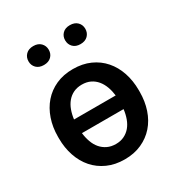

<svg xmlns="http://www.w3.org/2000/svg" viewBox="-176 -874 953 1010"><g transform="rotate(-30 300.0 -368.5)"><path d="M44.9 -269Q44.9 -326.2 61.8 -375.5Q78.6 -424.8 110.1 -460.9Q141.6 -497.1 187 -517.6Q232.4 -538.1 290 -538.1Q348.1 -538.1 393.8 -517.6Q439.5 -497.1 470.9 -460.9Q502.4 -424.8 519 -375.5Q535.6 -326.2 535.6 -269V-258.8Q535.6 -201.2 519 -151.9Q502.4 -102.5 470.9 -66.7Q439.5 -30.8 394 -10.3Q348.6 10.3 291 10.3Q232.9 10.3 187.3 -10.3Q141.6 -30.8 110.1 -66.7Q78.6 -102.5 61.8 -151.9Q44.9 -201.2 44.9 -258.8ZM291 -83Q319.3 -83 341.3 -93.8Q363.3 -104.5 378.9 -123Q394.5 -141.6 403.8 -167.2Q413.1 -192.9 416.5 -222.2H163.6Q167 -192.9 176.3 -167.2Q185.5 -141.6 201.4 -123Q217.3 -104.5 239.5 -93.8Q261.7 -83 291 -83ZM290 -443.8Q261.2 -443.8 239 -433.1Q216.8 -422.4 201.2 -403.6Q185.5 -384.8 176.3 -359.4Q167 -334 163.6 -305.2H416.5Q413.1 -334 403.8 -359.4Q394.5 -384.8 378.9 -403.6Q363.3 -422.4 341.3 -433.1Q319.3 -443.8 290 -443.8ZM108.9 -689.5Q108.9 -713.9 125.2 -730.5Q141.6 -747.1 170.4 -747.1Q199.2 -747.1 215.6 -730.5Q231.9 -713.9 231.9 -689.5Q231.9 -665 215.6 -648.7Q199.2 -632.3 170.4 -632.3Q141.6 -632.3 125.2 -648.7Q108.9 -665 108.9 -689.5ZM331.1 -689Q331.1 -713.4 347.2 -729.7Q363.3 -746.1 392.1 -746.1Q420.9 -746.1 437.3 -729.7Q453.6 -713.4 453.6 -689Q453.6 -664.6 437.3 -647.9Q420.9 -631.3 392.1 -631.3Q363.3 -631.3 347.2 -647.9Q331.1 -664.6 331.1 -689Z"/></g></svg>

Font: Roboto Mono
Style: Regular
Weight: 500
Designer: Google
Version: Version 2.000986; 2015; ttfautohint (v1.3)